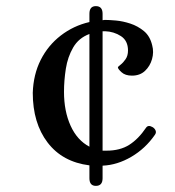

<svg xmlns="http://www.w3.org/2000/svg" viewBox="-20 -530 573 627"><path d="M293 77Q272 77 272 52V10Q184 -1 135.5 -64.5Q87 -128 87 -227Q89 -287 113 -334.5Q137 -382 178.5 -414Q220 -446 272 -458V-485Q272 -510 293 -510Q315 -510 315 -485V-464Q317 -464 318.5 -464.5Q320 -465 322 -465Q336 -465 358.5 -463Q381 -461 405.5 -453Q430 -445 450 -428.5Q470 -412 477 -382Q483 -360 476.5 -337Q470 -314 453.5 -298.5Q437 -283 411 -283Q389 -283 377 -294Q365 -305 365 -310Q365 -312 373.5 -318.5Q382 -325 390 -336.5Q398 -348 398 -365Q398 -397 375 -412Q352 -427 323 -428H315V-38H328Q372 -38 402 -57Q432 -76 457 -113Q464 -123 478 -115Q485 -111 488 -104Q491 -97 486 -90Q455 -45 409 -18Q363 9 315 11V52Q315 77 293 77ZM272 -51V-419Q237 -406 219 -375Q201 -344 195 -305.5Q189 -267 189 -230Q189 -167 210.5 -119.5Q232 -72 272 -51Z"/></svg>

Font: Alice
Style: Regular
Weight: 400
Designer: Ksenia Yerulevich
Foundry: Cyreal (http://www.cyreal.org/)
Version: Version 2.003; ttfautohint (v1.8.3)